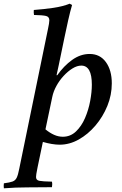

<svg xmlns="http://www.w3.org/2000/svg" viewBox="-92 -772 659 1039"><path d="M140 -4 111 135Q106 160 104.5 170Q103 180 103 186Q103 203 121 206.5Q139 210 189 211Q191 219 190.5 227.5Q190 236 189 241Q120 242 56.5 242Q-7 242 -71 247Q-72 242 -72 234Q-72 226 -71 220Q-40 216 -24.5 210.5Q-9 205 -1.5 189.5Q6 174 12 142L168 -617Q171 -631 173 -643Q175 -655 175 -662Q175 -681 157.5 -685.5Q140 -690 92 -691Q91 -698 90.5 -704.5Q90 -711 91 -718Q145 -722 196.5 -729.5Q248 -737 285 -752L298 -745Q288 -711 277 -662.5Q266 -614 256 -565L226 -420L214 -365H218Q253 -415 298 -447.5Q343 -480 393 -480Q449 -480 481 -436Q513 -392 513 -321Q513 -258 489 -199Q465 -140 424.5 -92.5Q384 -45 334 -17Q284 11 231 11Q211 11 187.5 7Q164 3 140 -4ZM191 -248 154 -72Q177 -53 200.5 -42.5Q224 -32 248 -32Q289 -32 319 -60.5Q349 -89 368 -133Q387 -177 396 -225.5Q405 -274 405 -314Q405 -417 348 -417Q325 -417 300 -401.5Q275 -386 252 -361Q229 -336 213 -306.5Q197 -277 191 -248Z"/></svg>

Font: Tiro Telugu
Style: Italic
Weight: 400
Italic angle: -11°
Designer: Telugu: John Hudson & Fiona Ross, assisted by Kaja Sojewska. Latin: John Hudson with Paul Hanslow, assisted by Kaja Soje
Foundry: Tiro Typeworks Ltd.
Version: Version 1.52